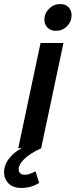

<svg xmlns="http://www.w3.org/2000/svg" viewBox="-71 -731 373 947"><path d="M19 0 129 -519H242L132 0ZM148 -634Q148 -665 171 -688Q194 -711 226 -711Q252 -711 267 -695.5Q282 -680 282 -656Q282 -624 259.5 -601.5Q237 -579 205 -579Q179 -579 163.5 -594.5Q148 -610 148 -634ZM-51 120Q-51 82 -25.5 50Q0 18 37 0H132Q75 27 48 54Q21 81 21 103Q21 131 52 131Q64 131 77.5 126Q91 121 104 114L122 171Q104 183 81.5 189.5Q59 196 34 196Q-7 196 -29 173.5Q-51 151 -51 120Z"/></svg>

Font: Radio Canada Medium
Style: Italic
Weight: 500
Italic angle: -12°
Designer: Charles Daoud, Etienne Aubert Bonn, Alexandre Saumier Demers, Jacques Le Bailly
Foundry: Radio-Canada
Version: Version 2.104; ttfautohint (v1.8.4.7-5d5b);gftools[0.9.28.de